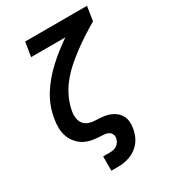

<svg xmlns="http://www.w3.org/2000/svg" viewBox="-225 -849 1049 1177"><g transform="rotate(-30 300.0 -260.0)"><path d="M208 215V114H253Q266 114 279.5 111.5Q293 109 304.5 101.5Q316 94 323.5 82Q331 70 333 57Q336 44 331 31.5Q326 19 316 12Q306 5 292.5 2.5Q279 0 266 0Q234 -1 203 -6Q172 -11 146 -24.5Q120 -38 100.5 -60.5Q81 -83 70.5 -111Q60 -139 59 -170.5Q58 -202 64 -234Q70 -274 84.5 -314Q99 -354 122 -391Q145 -428 173.5 -461.5Q202 -495 234.5 -525Q267 -555 301.5 -582Q336 -609 372 -634H130L146 -735H584L568 -634Q525 -609 484 -582.5Q443 -556 403.5 -526.5Q364 -497 327 -464Q290 -431 259.5 -392.5Q229 -354 209 -310Q189 -266 181 -220Q177 -196 180.5 -172.5Q184 -149 198 -132Q212 -115 234.5 -108Q257 -101 281 -100.5Q305 -100 328.5 -97.5Q352 -95 373.5 -87.5Q395 -80 412.5 -66.5Q430 -53 441.5 -33.5Q453 -14 455 9.5Q457 33 453 57Q449 79 441 101Q433 123 418.5 142.5Q404 162 384.5 176.5Q365 191 343 199.5Q321 208 298.5 211.5Q276 215 253 215Z"/></g></svg>

Font: Iosevka SS04 Extended Oblique
Style: Bold
Weight: 700
Width: 7
Italic angle: -9°
Monospace: yes
Designer: Belleve Invis
Foundry: Belleve Invis
Version: Version 19.0.0; ttfautohint (v1.8.4)